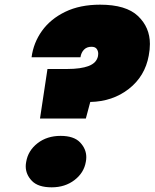

<svg xmlns="http://www.w3.org/2000/svg" viewBox="-20 -793 661 821"><path d="M408 -773Q519 -773 570 -724.5Q621 -676 621 -605Q621 -581 616 -555Q600 -467 531 -413Q462 -359 366 -357L347 -286H151L183 -498H267Q326 -498 359.5 -511Q393 -524 399 -553Q400 -558 400 -563Q400 -575 393.5 -584Q387 -593 371 -593Q351 -593 339 -580.5Q327 -568 324 -548H115Q123 -610 159.5 -661Q196 -712 259 -742.5Q322 -773 408 -773ZM201 8Q143 8 116.5 -19.5Q90 -47 90 -82Q90 -91 92 -101Q100 -149 140.5 -180.5Q181 -212 239 -212Q296 -212 322.5 -184Q349 -156 349 -121Q349 -111 347 -101Q339 -54 298.5 -23Q258 8 201 8Z"/></svg>

Font: Fz Poppins Black
Style: Italic
Weight: 900
Italic angle: -10°
Designer: Ninad Kale (Devanagari), Jonny Pinhorn (Latin)
Foundry: Indian Type Foundry
Version: Vit hóa bi Vntype.Com & FontZin.Com